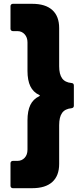

<svg xmlns="http://www.w3.org/2000/svg" viewBox="-20 -830 442 1006"><path d="M47 156Q42 156 38.5 152.5Q35 149 35 144V25Q35 20 38.5 16.5Q42 13 47 13H71Q94 13 109 -3Q124 -19 124 -46V-199Q124 -249 139 -280Q154 -311 186 -326Q189 -328 189 -329Q189 -331 186 -332Q154 -347 139 -378Q124 -409 124 -459V-608Q124 -634 109 -650.5Q94 -667 71 -667H47Q42 -667 38.5 -670.5Q35 -674 35 -679V-798Q35 -803 38.5 -806.5Q42 -810 47 -810H149Q218 -810 254 -777.5Q290 -745 290 -683V-483Q290 -441 305.5 -419.5Q321 -398 355 -395Q367 -394 367 -382V-276Q367 -265 355 -263Q321 -260 305.5 -238.5Q290 -217 290 -174V29Q290 91 254 123.5Q218 156 149 156Z"/></svg>

Font: LinhAnh ExtBd
Style: Regular
Weight: 800
Designer: Jeremy Tribby
Foundry: Tribby Type
Version: Version 1.408